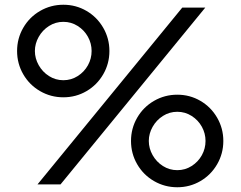

<svg xmlns="http://www.w3.org/2000/svg" viewBox="-20 -777 1014 809"><path d="M748 -745H845L235 0H138ZM247 -757Q300 -757 344.5 -731Q389 -705 415 -660Q441 -615 441 -562Q441 -509 415 -464Q389 -419 344.5 -393Q300 -367 247 -367Q194 -367 149 -393Q104 -419 78 -464Q52 -509 52 -562Q52 -615 78 -660Q104 -705 149 -731Q194 -757 247 -757ZM247 -439Q280 -439 307.5 -456.5Q335 -474 350.5 -502Q366 -530 366 -562Q366 -594 350.5 -622Q335 -650 307.5 -667.5Q280 -685 247 -685Q214 -685 186.5 -667.5Q159 -650 143 -621.5Q127 -593 127 -562Q127 -531 143 -502.5Q159 -474 186.5 -456.5Q214 -439 247 -439ZM727 -378Q780 -378 824.5 -352Q869 -326 895 -281Q921 -236 921 -183Q921 -130 895 -85Q869 -40 824.5 -14Q780 12 727 12Q674 12 629 -14Q584 -40 558 -85Q532 -130 532 -183Q532 -236 558 -281Q584 -326 629 -352Q674 -378 727 -378ZM727 -60Q760 -60 787.5 -77.5Q815 -95 830.5 -123Q846 -151 846 -183Q846 -215 830.5 -243Q815 -271 787.5 -288.5Q760 -306 727 -306Q694 -306 666.5 -288.5Q639 -271 623 -242.5Q607 -214 607 -183Q607 -152 623 -123.5Q639 -95 666.5 -77.5Q694 -60 727 -60Z"/></svg>

Font: Eudoxus Sans
Style: Regular
Weight: 400
Designer: Stijn de Vries
Foundry: tokotype
Version: Version 2.005